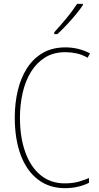

<svg xmlns="http://www.w3.org/2000/svg" viewBox="-20 -971 515 1001"><path d="M321 -699Q259 -699 214.5 -671Q170 -643 141 -595.5Q112 -548 98 -486.5Q84 -425 84 -358Q84 -256 111.5 -178.5Q139 -101 191.5 -58Q244 -15 318 -15Q359 -15 391 -24Q423 -33 444 -43V-18Q421 -6 388.5 2Q356 10 318 10Q237 10 178 -35Q119 -80 88 -163Q57 -246 57 -359Q57 -432 72.5 -498Q88 -564 120.5 -615Q153 -666 203 -695Q253 -724 321 -724Q389 -724 449 -693L437 -670Q407 -687 377.5 -693Q348 -699 321 -699ZM412 -944Q396 -920 373 -892.5Q350 -865 325.5 -839Q301 -813 279 -793H263V-803Q297 -840 327.5 -877Q358 -914 382 -951H412Z"/></svg>

Font: Noto Sans Gurmukhi UI Condensed Thin
Style: Regular
Weight: 100
Width: 3
Designer: Jelle Bosma - Monotype Design Team
Foundry: Monotype Imaging Inc.
Version: Version 2.004; ttfautohint (v1.8.4.7-5d5b)